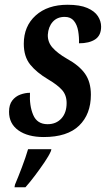

<svg xmlns="http://www.w3.org/2000/svg" viewBox="-20 -566 448 807"><path d="M164 10Q97 10 57.5 -18Q18 -46 18 -96Q18 -126 31.5 -143.5Q45 -161 65.5 -168.5Q86 -176 106 -176Q103 -122 119.5 -83Q136 -44 180 -44Q216 -44 238 -68Q260 -92 260 -133Q260 -166 241 -187.5Q222 -209 183 -232Q134 -261 107 -294.5Q80 -328 80 -382Q80 -456 130 -501Q180 -546 264 -546Q316 -546 347 -532.5Q378 -519 391.5 -498Q405 -477 405 -454Q405 -417 380 -400.5Q355 -384 312 -384Q313 -410 308.5 -436Q304 -462 290.5 -478.5Q277 -495 252 -495Q220 -495 201.5 -474Q183 -453 181 -420Q180 -389 201 -365.5Q222 -342 260 -320Q313 -291 337.5 -256Q362 -221 362 -168Q362 -86 312.5 -38Q263 10 164 10ZM43 210Q57 177 72.5 136Q88 95 98 61H196L194 69Q186 88 167 116Q148 144 126.5 172.5Q105 201 87 221H41Z"/></svg>

Font: Noto Serif ExtraCondensed SemiBold
Style: Italic
Weight: 600
Width: 2
Italic angle: -12°
Designer: Monotype Design Team
Foundry: Monotype Imaging Inc.
Version: Version 2.013